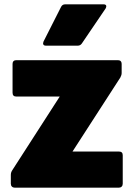

<svg xmlns="http://www.w3.org/2000/svg" viewBox="-20 -825 618 887"><path d="M30 24V-17Q30 -29 37 -39L256 -379H55Q38 -379 38 -397V-530Q38 -538 42.5 -542.5Q47 -547 55 -547H525Q533 -547 537.5 -542.5Q542 -538 542 -530V-488Q542 -478 536 -467L315 -125H529Q547 -125 547 -108V24Q547 32 542 37Q537 42 529 42H48Q40 42 35 37Q30 32 30 24ZM179 -625 181 -633 262 -793Q268 -805 281 -805H458Q471 -805 471 -796Q471 -792 468 -786L358 -624Q351 -614 339 -614H192Q179 -614 179 -625Z"/></svg>

Font: LINE Seed JP_TTF ExtraBold
Style: Regular
Weight: 800
Designer: LY Corporation & Fontrix & Fontworks
Version: Version 1.015